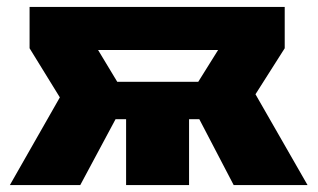

<svg xmlns="http://www.w3.org/2000/svg" viewBox="-20 -535 918 555"><path d="M8.5 0 153 -253.5 65.5 -395.5V-515H803V-395.5L718.5 -262.5L869 0H655.5L524 -252L610.5 -390.5H263.5L347 -252L212 0ZM344.5 0V-190.5H200V-298.5H670.5V-190.5H526.5V0Z"/></svg>

Font: Geologica Roman ExtraBold
Style: Regular
Weight: 800
Designer: Sindre Bremnes, Frode Helland
Foundry: Monokrom Skriftforlag AS
Version: Version 1.010;gftools[0.9.28]